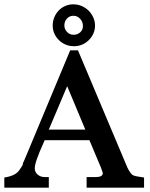

<svg xmlns="http://www.w3.org/2000/svg" viewBox="-27 -869 693 889"><path d="M312 -849Q333 -849 351.5 -841Q370 -833 383.5 -819.5Q397 -806 405 -788Q413 -770 413 -751Q413 -731 405.5 -714Q398 -697 384.5 -683.5Q371 -670 353.5 -662.5Q336 -655 316 -655Q295 -655 277 -662.5Q259 -670 245.5 -683.5Q232 -697 224.5 -714Q217 -731 217 -751Q217 -771 224.5 -789Q232 -807 245 -820.5Q258 -834 275.5 -841.5Q293 -849 312 -849ZM313 -796Q295 -796 283 -783Q271 -770 271 -751Q271 -734 283.5 -721Q296 -708 314 -708Q332 -708 344.5 -719.5Q357 -731 357 -748Q357 -768 344 -782Q331 -796 313 -796ZM180 -220Q173 -203 164.5 -184.5Q156 -166 150 -149Q142 -129 138 -114.5Q134 -100 134 -89Q134 -72 147.5 -60.5Q161 -49 181 -49H199V0H-7V-47Q46 -55 63 -82Q68 -90 72.5 -96Q77 -102 79 -109Q79 -112 79 -113.5Q79 -115 82 -119Q84 -125 89 -135.5Q94 -146 99 -159L298 -636H334L557 -107Q569 -76 584 -61Q589 -56 603.5 -53Q618 -50 640 -47V0H374V-49H414Q449 -49 449 -67Q449 -69 446.5 -76Q444 -83 440 -94L387 -220ZM284 -470Q262 -417 242 -370.5Q222 -324 199 -269H368Z"/></svg>

Font: New Athena Unicode
Style: Bold
Weight: 700
Designer: J. Rusten 1997; rev. by R. Hancock 2001, 2002, rev. by D. Mastronarde 2002-2021
Foundry: Society for Classical Studies (formerly American Philological Association)
Version: Version 5.008